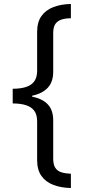

<svg xmlns="http://www.w3.org/2000/svg" viewBox="-20 -812 431 967"><path d="M44 -365Q84 -365 111.5 -374Q139 -383 153 -403Q167 -423 167 -455V-651Q167 -701 189 -731.5Q211 -762 249.5 -776.5Q288 -791 337 -792V-720Q310 -720 290 -713.5Q270 -707 259 -691.5Q248 -676 248 -645V-450Q248 -400 221 -370.5Q194 -341 142 -330V-325Q194 -315 221 -286Q248 -257 248 -206V-13Q248 18 259 34Q270 50 290 56Q310 62 337 63V135Q288 134 249.5 119.5Q211 105 189 74.5Q167 44 167 -6V-201Q167 -234 153 -253.5Q139 -273 111.5 -282Q84 -291 44 -291Z"/></svg>

Font: umalayalam15
Style: Book
Weight: 400
Designer: Jelle Bosma - Monotype Design Team
Foundry: Monotype Imaging Inc.
Version: Version 2.003